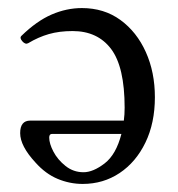

<svg xmlns="http://www.w3.org/2000/svg" viewBox="-20 -445 442 476"><path d="M185 11Q153 11 123 -1.5Q93 -14 68 -42Q30 -83 30 -115Q30 -146 55 -146H287Q289 -161 289 -178Q289 -279 255.5 -323.5Q222 -368 160 -368Q127 -368 101 -360.5Q75 -353 50 -338Q43 -334 35.5 -342.5Q28 -351 33 -356Q71 -393 108 -409Q145 -425 183 -425Q238 -425 278.5 -395.5Q319 -366 341.5 -316Q364 -266 364 -204Q364 -140 340.5 -91.5Q317 -43 276.5 -16Q236 11 185 11ZM187 -18Q211 -18 239.5 -40Q268 -62 281 -113H109Q102 -113 102 -104Q102 -89 112.5 -69Q123 -49 142.5 -33.5Q162 -18 187 -18Z"/></svg>

Font: Junicode
Style: Regular
Weight: 400
Designer: Peter S. Baker
Version: Version 2.100; ttfautohint (v1.8.4)